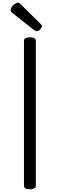

<svg xmlns="http://www.w3.org/2000/svg" viewBox="-20 -1392 445 1426"><path d="M202 14Q180 14 169 7Q158 0 158 -14V-1088Q158 -1102 169 -1108.5Q180 -1115 202 -1115Q224 -1115 235 -1108.5Q246 -1102 246 -1088V-14Q246 0 235 7Q224 14 202 14ZM253 -1160Q249 -1160 244.5 -1162.5Q240 -1165 233 -1169L74 -1294Q65 -1302 62 -1307Q59 -1312 59 -1319Q59 -1330 68 -1342Q77 -1354 90 -1363Q103 -1372 112 -1372Q119 -1372 123.5 -1369Q128 -1366 133 -1361L281 -1215Q288 -1209 289.5 -1205Q291 -1201 291 -1197Q291 -1186 278 -1173Q265 -1160 253 -1160Z"/></svg>

Font: Playwrite FR Moderne
Style: Regular
Weight: 400
Designer: Veronika Burian, José Scaglione
Foundry: TypeTogether
Version: Version 1.002